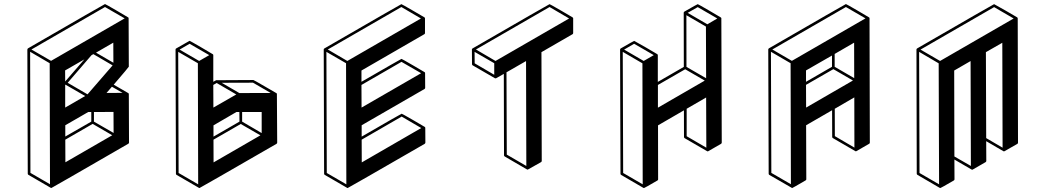

<svg xmlns="http://www.w3.org/2000/svg" viewBox="-20 -854 5167 949"><path d="M233.9 75.2Q232.9 75.2 232.4 74.7H231.4L120.6 10.3Q117.2 8.3 117.2 4.4L115.2 -609.9H115.7Q115.7 -613.3 118.7 -615.2Q497.1 -834 499 -834Q501 -834 557.1 -801.3L613.3 -768.1L614.3 -767.6V-767.1L615.2 -766.6L615.7 -763.7L616.7 -524.4Q616.7 -522.5 542 -435.5L614.3 -393.6L615.2 -393.1L616.2 -391.1L616.7 -388.2L617.7 -149.4Q617.7 -145.5 614.3 -143.6Q235.8 75.2 233.9 75.2ZM506.3 -394.5 585.9 -395 533.2 -425.3ZM227.1 56.6 225.6 -541.5 128.9 -598.1 130.4 0.5ZM232.4 -553.2 596.2 -763.2 499 -819.3 135.3 -609.4ZM302.7 -179.2 431.2 -252.9V-300.3H416L302.7 -234.9ZM303.2 -51.8 534.7 -185.5 438 -241.7 302.7 -163.6ZM541.5 -196.8 541 -300.8 444.3 -300.3V-252.9ZM302.2 -322.3 400.9 -379.4 303.7 -435.5 302.2 -434.6ZM540.5 -543.9 540 -643.1 454.6 -593.8ZM412.6 -387.7 536.6 -530.8 441.4 -586.4 432.1 -581.1 314.5 -444.8ZM302.2 -451.2 397 -560.5 301.8 -505.9Z M1035.2 -178.7 1163.6 -252.9 1163.1 -300.3H1148.4L1035.2 -234.4ZM1035.6 -51.3 1267.1 -185.1 1169.9 -241.2 1035.2 -163.6ZM1273.4 -196.3V-300.3H1176.8V-252.9ZM966.3 75.2H964.4L852.5 10.3Q849.6 8.3 849.6 4.9L847.7 -609.9Q848.1 -613.3 851.1 -614.7Q915.5 -652.3 917 -652.3Q918.9 -652.3 975.1 -619.6Q1031.2 -586.9 1032 -585.9Q1032.7 -585 1033.2 -585L1034.2 -581.5V-449.7L1048.3 -457.5Q1050.8 -458 1232.4 -458.5Q1234.4 -458.5 1290.3 -426Q1346.2 -393.6 1346.7 -393.3Q1347.2 -393.1 1347.7 -392.3Q1348.1 -391.6 1348.6 -389.9Q1349.1 -388.2 1350.1 -148.9Q1349.6 -145 1346.7 -143.1Q968.3 75.2 966.3 75.2ZM1163.1 -394 1317.9 -394.5 1230.5 -445.3 1075.7 -444.8ZM1034.7 -322.3 1147.9 -387.2 1050.8 -443.8 1034.2 -434.1ZM959.5 57.1 958 -541.5 860.8 -597.7 862.8 1ZM964.4 -552.7 1014.2 -581.5 917 -637.7 867.7 -608.9Z M1698.7 75.2H1696.8L1585 10.3Q1582 8.3 1582 4.9L1580.1 -609.9Q1580.6 -613.3 1583.5 -614.7Q1961.9 -833.5 1963.9 -833.5Q1965.8 -833.5 2021.7 -801Q2077.6 -768.6 2078.1 -768.1L2079.1 -767.1V-766.6Q2079.6 -766.6 2079.6 -766.4Q2079.6 -766.1 2080.1 -765.6L2080.6 -763.7V-690.4Q2080.6 -687 2077.6 -685.1L1766.6 -505.4V-449.7Q1962.9 -563 1964.4 -563Q1966.3 -563 2022.5 -530.3Q2078.6 -497.6 2079.1 -497.1Q2079.6 -497.1 2079.6 -496.6V-496.1H2080.1V-495.6H2080.6L2081.1 -492.7Q2081.5 -492.7 2081.5 -419.9Q2081.5 -416 2078.1 -414.1L1767.6 -234.9V-178.7Q1963.4 -292 1965.3 -292Q1967.3 -292 2023.9 -259.3L2079.6 -226.6L2080.6 -225.6V-225.1H2081.1L2081.5 -224.1L2082 -222.2L2082.5 -148.9Q2082 -145.5 2079.1 -143.1Q1700.7 75.2 1698.7 75.2ZM1768.1 -51.3 2062 -221.2 1965.3 -277.8 1767.6 -163.6ZM1767.1 -322.3 2061.5 -492.2 1964.4 -548.3 1766.6 -434.1ZM1691.9 57.1 1690.4 -541.5 1593.3 -597.7 1595.2 1ZM1696.8 -552.7 2060.5 -762.7 1963.9 -819.3 1600.1 -609.4Z M2588.4 -15.6Q2585.9 -15.6 2585.4 -16.1Q2585 -16.6 2474.6 -80.6Q2471.7 -82.5 2471.2 -85.9L2470.2 -488.8Q2431.6 -466.8 2431.2 -466.8Q2430.7 -466.8 2429.7 -466.8L2426.3 -467.3L2315.9 -531.2Q2313 -533.2 2313 -537.1L2312.5 -609.9Q2313 -613.3 2315.9 -614.7Q2694.3 -833.5 2696.3 -833.5Q2698.2 -833.5 2754.2 -801Q2810.1 -768.6 2810.3 -768.1Q2810.5 -767.6 2811.5 -766.6Q2812.5 -765.6 2813 -764.2V-690.9Q2813 -687 2810.1 -685.1L2656.2 -596.2L2657.7 -58.6Q2657.7 -54.7 2654.3 -52.7Q2589.8 -15.6 2588.4 -15.6ZM2422.9 -484.4V-541.5L2325.7 -597.7L2326.2 -541ZM2429.2 -552.7 2793 -762.7 2696.3 -819.3 2332.5 -609.4ZM2581.5 -33.7 2580.1 -552.2 2483.4 -496.6 2484.9 -89.8Z M3163.6 75.2H3161.6L3160.6 74.7H3160.2L3050.3 10.7Q3046.9 8.8 3046.9 4.9L3044.9 -609.4Q3045.4 -612.8 3048.3 -614.7Q3112.8 -651.9 3114.7 -651.9Q3116.2 -651.9 3172.4 -619.4Q3228.5 -586.9 3228.5 -586.4L3229.5 -585.9V-585.4L3230.5 -584.5L3231 -582L3231.4 -581.5V-449.2L3359.9 -523.4L3359.4 -791Q3359.4 -794.4 3362.3 -796.4Q3426.8 -833.5 3428.7 -833.5Q3430.7 -833.5 3486.8 -800.8L3543 -767.6L3543.9 -767.1V-766.6L3545.4 -764.6L3547.4 -148.9Q3546.9 -145 3543.9 -143.1L3479.5 -106Q3476.1 -106 3475.3 -106.2Q3474.6 -106.4 3474.6 -106.9L3364.3 -170.9Q3360.8 -172.9 3360.8 -176.8L3360.4 -308.6L3232.4 -234.4L3232.9 32.7Q3232.9 36.1 3229.5 38.1Q3166 75.2 3163.6 75.2ZM3476.1 -733.9 3525.4 -762.7 3428.7 -818.8 3378.9 -790.5ZM3470.2 -467.3 3469.2 -722.7 3372.6 -778.8 3373 -523.4ZM3231.9 -321.8 3463.4 -455.6 3366.7 -511.7 3231.9 -434.1ZM3156.7 57.1 3155.3 -541 3058.1 -597.7 3060.1 1ZM3161.6 -552.7 3211.4 -581.5 3114.3 -637.7 3064.9 -608.9ZM3471.2 -124 3470.2 -372.1 3374 -316.4V-180.7Z M3963.9 -449.7 4092.3 -523.9V-579.6L3963.9 -505.9ZM3964.4 -322.3 4195.8 -456.1 4099.1 -512.2 3963.9 -434.6ZM4202.1 -467.8 4201.7 -643.1 4105.5 -587.4V-523.9ZM3896 75.2 3893.6 74.7Q3893.6 74.2 3893.1 74.2L3782.2 10.3Q3779.3 8.3 3779.3 4.4L3777.3 -609.9Q3777.8 -613.3 3780.8 -615.2Q4159.2 -834 4161.1 -834Q4163.1 -834 4219.2 -801.3L4275.4 -768.1L4276.4 -767.6L4277.8 -764.2L4279.3 -149.4Q4279.3 -145.5 4276.4 -143.6L4211.9 -106.4H4208.5L4096.7 -171.4Q4093.3 -173.3 4093.3 -177.2L4092.8 -309.1L3964.4 -234.9L3965.3 32.2Q3965.3 35.6 3961.9 37.6Q3897.5 75.2 3896 75.2ZM3889.2 56.6 3887.7 -541.5 3790.5 -598.1 3792.5 0.5ZM3894 -553.2 4257.8 -763.2 4161.1 -819.3 3797.4 -609.4ZM4203.1 -124.5 4202.6 -372.6 4106 -316.4 4106.4 -181.2Z M4628.4 75.2Q4626 75.2 4626 74.7H4625L4514.6 10.3Q4511.7 8.3 4511.2 4.9L4509.8 -609.4Q4510.3 -612.8 4513.2 -614.7Q4891.6 -833.5 4893.6 -833.5Q4895 -833.5 4951.7 -800.8L5007.8 -768.1V-767.6H5008.3V-767.1H5008.8L5009.3 -766.1L5010.3 -763.2L5011.7 -148.9Q5011.7 -145 5008.8 -143.1Q4944.8 -106.4 4944.1 -106.2Q4943.4 -106 4942.4 -106L4939.9 -106.4L4854.5 -156.2L4855 -58.1Q4854.5 -54.7 4851.6 -52.7Q4787.6 -15.6 4786.9 -15.4Q4786.1 -15.1 4785.2 -15.1Q4784.2 -15.1 4783.4 -15.4Q4782.7 -15.6 4782.2 -16.1L4697.3 -65.4L4697.8 32.2Q4697.8 36.1 4694.3 38.1Q4630.4 75.2 4628.4 75.2ZM4621.6 57.1 4619.6 -541 4522.9 -597.7 4524.9 1ZM4626.5 -552.7 4990.2 -762.7 4893.6 -818.8 4529.8 -608.9ZM4778.8 -33.7 4777.3 -552.2 4696.3 -505.4 4697.3 -80.6ZM4935.5 -124 4934.1 -642.6 4853 -596.2 4854.5 -171.4Z"/></svg>

Font: 3D Isometric
Style: Bold
Weight: 700
Designer: GGBotNet
Foundry: GGBotNet
Version: 1.14